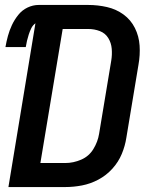

<svg xmlns="http://www.w3.org/2000/svg" viewBox="-20 -755 616 775"><path d="M14 0H244Q277 0 311 -6.5Q345 -13 377 -30Q409 -47 433.5 -74Q458 -101 471.5 -133.5Q485 -166 490 -199L539 -494Q546 -533 543.5 -571Q541 -609 524.5 -642Q508 -675 478.5 -696.5Q449 -718 412 -726.5Q375 -735 336 -735H136Q113 -735 91 -724.5Q69 -714 53.5 -694.5Q38 -675 28 -653.5Q18 -632 12 -610Q6 -588 2 -565H84Q86 -578 89 -590.5Q92 -603 96 -615.5Q100 -628 106 -640.5Q112 -653 123 -661ZM143 -97 233 -638H336Q361 -638 383 -629.5Q405 -621 417 -601.5Q429 -582 431 -558Q433 -534 429 -510L380 -215Q375 -183 357 -153.5Q339 -124 307.5 -110.5Q276 -97 244 -97Z"/></svg>

Font: Iosevka Sparkle SmBdObl
Style: Regular
Weight: 600
Italic angle: -9°
Designer: Belleve Invis
Foundry: Belleve Invis
Version: Version 4.5.0; ttfautohint (v1.8.3)